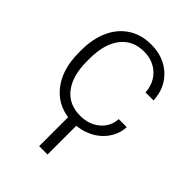

<svg xmlns="http://www.w3.org/2000/svg" viewBox="-217 -639 950 950"><g transform="rotate(45 257.5 -164.0)"><path d="M271.5 -39.6Q332.5 -39.6 373.8 -74Q415 -108.4 418.5 -163.1H474.6Q472.2 -114.7 444.3 -75Q416.5 -35.2 370.4 -12.7Q324.2 9.8 271.5 9.8Q167.5 9.8 106.7 -62.5Q45.9 -134.8 45.9 -256.8V-274.4Q45.9 -352.5 73.2 -412.6Q100.6 -472.7 151.6 -505.4Q202.6 -538.1 271 -538.1Q357.9 -538.1 414.3 -486.3Q470.7 -434.6 474.6 -350.1H418.5Q414.6 -412.1 373.8 -450.2Q333 -488.3 271 -488.3Q191.9 -488.3 148.2 -431.2Q104.5 -374 104.5 -271V-253.9Q104.5 -152.8 148.2 -96.2Q191.9 -39.6 271.5 -39.6ZM293 210H234.4V-23.4H293Z"/></g></svg>

Font: Roboto-Light
Style: Regular
Weight: 300
Designer: Google
Version: Version 2.137; 2017